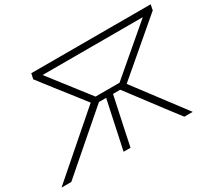

<svg xmlns="http://www.w3.org/2000/svg" viewBox="-153 -956 1324 1199"><g transform="rotate(-30 509.0 -356.5)"><path d="M-17.5 0Q17.5 -30.5 62.5 -69.8Q107.5 -109 154.8 -150.2Q202 -191.5 243.5 -227.5L405.5 -368.5L321 -477Q283.5 -524.5 245.5 -573.2Q207.5 -622 167.5 -674L176 -713H1037L1029 -673.5Q968.5 -621.5 911.2 -573Q854 -524.5 797 -475.5L658.5 -357.5L757.5 -226.5Q784.5 -190.5 815.5 -149.5Q846.5 -108.5 876 -69.5Q905.5 -30.5 928.5 0H868Q826 -54.5 790.5 -101.2Q755 -148 721 -193.5L605.5 -346H553.5L530 -236.5Q516 -171.5 504.2 -115.8Q492.5 -60 480 0H430Q443 -60 454.8 -115.8Q466.5 -171.5 480.5 -236.5L504 -346H452L280 -197Q225.5 -149.5 170.5 -102Q115.5 -54.5 53 0ZM450.5 -386H623.5L954 -668H231.5Z"/></g></svg>

Font: Commissioner ExtraLight
Style: Italic
Weight: 200
Italic angle: -12°
Designer: Kostas Bartsokas
Foundry: Kostas Bartsokas
Version: Version 1.000; ttfautohint (v1.8.3)